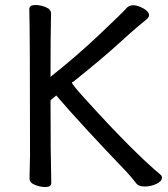

<svg xmlns="http://www.w3.org/2000/svg" viewBox="-20 -731 670 768"><path d="M161.1 17.1Q141.1 17.1 119.6 8.5Q98.1 0 98.1 -17.1L100.1 -111.8Q100.1 -588.9 97.2 -694.8Q97.2 -710.9 122.1 -710.9Q142.1 -710.9 163.1 -702.4Q184.1 -693.8 184.1 -676.8Q182.1 -587.9 182.1 -423.8Q285.2 -504.9 380.1 -595Q475.1 -685.1 485.1 -697.5Q495.1 -710 513.2 -710Q530.3 -710 553.2 -697.5Q576.2 -685.1 576.2 -669.9Q576.2 -662.1 565.7 -653.1Q555.2 -644 535.2 -627.9Q515.1 -611.8 451.7 -554Q388.2 -496.1 272.9 -403.8Q268.1 -403.8 268.1 -399.9Q268.1 -393.1 326.2 -329.1Q513.2 -123 622.1 -32.2Q627.9 -27.3 627.9 -20Q627.9 -5.9 605.5 4.6Q583 15.1 559.1 15.1Q533.2 15.1 523.9 1Q506.8 -21 484.9 -44.9Q302.7 -234.9 205.1 -349.1L182.1 -330.1Q182.1 -110.8 185.1 1Q185.1 17.1 161.1 17.1Z"/></svg>

Font: LXGW WenKai Screen R
Style: Regular
Weight: 400
Designer: Fontworks Inc.
Version: Version 1.235;May 31, 2022